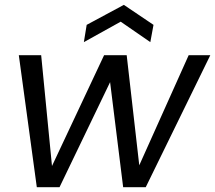

<svg xmlns="http://www.w3.org/2000/svg" viewBox="-20 -777 893 797"><path d="M132.8 0 58.1 -547.9H150.9L195.8 -87.9L412.1 -547.9H505.9L558.1 -90.8L763.2 -547.9H853L585 0H491.2L437 -436L227.1 0ZM617.2 -673.8 604 -602.1 481 -687 328.1 -602.1 339.8 -673.8 494.1 -756.8Z"/></svg>

Font: SVN-Poppins
Style: Italic
Weight: 400
Italic angle: -10°
Designer: Ninad Kale (Devanagari), Jonny Pinhorn (Latin)
Foundry: Indian Type Foundry
Version: Version 3.002 2017